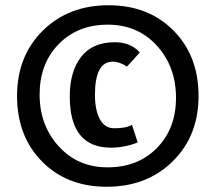

<svg xmlns="http://www.w3.org/2000/svg" viewBox="-20 -706 822 732"><path d="M45 -340Q45 -492 143 -589Q241 -686 394 -686Q546 -686 641.5 -589.5Q737 -493 737 -340Q737 -188 638.5 -91Q540 6 387 6Q235 6 140 -90.5Q45 -187 45 -340ZM131 -346Q131 -228 204 -148Q277 -68 390 -68Q506 -68 578.5 -142Q651 -216 651 -333Q651 -452 578 -532Q505 -612 391 -612Q276 -612 203.5 -537.5Q131 -463 131 -346ZM513 -506 464 -452Q458 -456 449 -461Q427 -471 410 -471Q342 -471 342 -344Q342 -287 360.5 -252Q379 -217 416 -217Q461 -217 483 -230L505 -163Q493 -158 476 -153Q438 -143 403 -143Q246 -143 246 -338Q246 -434 289.5 -489.5Q333 -545 418 -545Q478 -545 513 -506Z"/></svg>

Font: Amaranth
Style: Regular
Weight: 400
Designer: Gesine Todt
Foundry: Gesine Todt
Version: Version 1.000